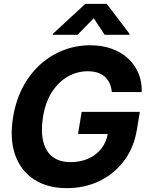

<svg xmlns="http://www.w3.org/2000/svg" viewBox="-20 -974 768 1004"><path d="M527.3 -792 470.3 -878.7 385.2 -792H255.9L256.8 -797.3L426.4 -953.9H538.3L657.2 -797.3L656.2 -792ZM330.3 9.8Q228 9.8 158.3 -35.5Q88.6 -80.8 59.1 -164.4Q29.6 -247.9 48.6 -362.7Q63.4 -451.2 100.7 -520.7Q138.1 -590.2 192.4 -638.5Q246.7 -686.7 312.8 -712Q379 -737.3 451 -737.3Q512.7 -737.3 563 -719.5Q613.4 -701.7 649.3 -668.8Q685.3 -635.8 704.1 -591.1Q722.9 -546.3 720.9 -492.4H565Q561.4 -526.5 546.5 -550.9Q531.6 -575.3 505.1 -588.3Q478.6 -601.4 439.1 -601.4Q383.4 -601.4 334.7 -573.7Q285.9 -546 251.8 -493.1Q217.7 -440.1 205.1 -364.5Q192.9 -288.4 205.8 -235.2Q218.7 -181.9 255 -154.1Q291.4 -126.2 348.8 -126.2Q401.1 -126.2 442.6 -144.8Q484.1 -163.5 510.6 -197.7Q537.1 -231.9 544.1 -278.1L575.2 -273.4H388.1L407 -389.1H711.3L696.1 -297.5Q680.5 -201.8 628.5 -132.9Q576.5 -64 499.4 -27.1Q422.3 9.8 330.3 9.8Z"/></svg>

Font: Inter Tight
Style: Italic
Weight: 400
Italic angle: -9.39999°
Designer: Rasmus Andersson
Foundry: rsms
Version: Version 3.002